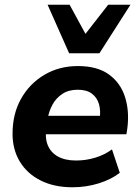

<svg xmlns="http://www.w3.org/2000/svg" viewBox="-20 -780 589 811"><path d="M286 11Q209 11 152 -17.5Q95 -46 64 -97Q33 -148 33 -215Q33 -299 69 -363Q105 -427 167.5 -464Q230 -501 309 -501Q391 -501 440 -465.5Q489 -430 508 -370.5Q527 -311 518 -239L514 -213H155L166 -291H417L401 -277Q406 -313 398 -340.5Q390 -368 368 -384.5Q346 -401 308 -401Q270 -401 243.5 -383.5Q217 -366 202 -338.5Q187 -311 181 -278L176 -243Q169 -199 181.5 -167.5Q194 -136 224.5 -119Q255 -102 301 -102Q343 -102 382.5 -114Q422 -126 453 -149L486 -50Q450 -22 397 -5.5Q344 11 286 11ZM272 -555 181 -760H274L341 -637L437 -760H531L400 -555Z"/></svg>

Font: Nunito Sans 12pt ExtraBold
Style: Italic
Weight: 800
Italic angle: -9°
Designer: Vernon Adams
Foundry: Vernon Adams
Version: Version 3.101;gftools[0.9.27]